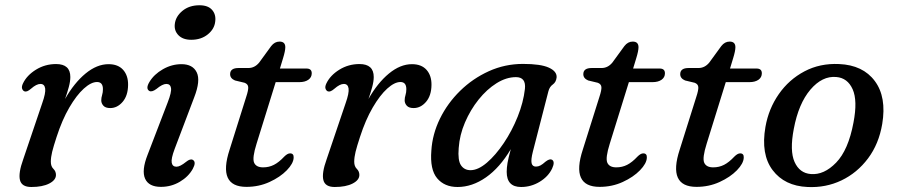

<svg xmlns="http://www.w3.org/2000/svg" viewBox="-20 -718 3494 748"><path d="M75.5 -362Q69 -364.5 66.2 -372.5Q63.5 -380.5 69.5 -393Q84.5 -424.5 120 -446.5Q155.5 -468.5 198.5 -468.5Q254 -468.5 254 -418Q254 -401 248 -378.8Q242 -356.5 233.5 -332.5Q269 -395 313.2 -431.5Q357.5 -468 403 -468Q440 -468 459.8 -445.8Q479.5 -423.5 479 -387Q478.5 -345.5 457.8 -321.2Q437 -297 409.5 -297Q391 -297 382.8 -306.2Q374.5 -315.5 374.5 -327Q374.5 -337.5 377.8 -347.8Q381 -358 381 -370.5Q381 -398.5 358 -398.5Q335 -398.5 306.5 -372.8Q278 -347 250 -299Q222 -251 200.5 -184.5Q188.5 -148 183.2 -126.5Q178 -105 178 -88Q178 -70 188 -60.2Q198 -50.5 198 -36.5Q198 -16.5 171.8 -3Q145.5 10.5 102 10.5Q64.5 10.5 57.8 -16.5Q51 -43.5 70.5 -97.5L144.5 -316Q158.5 -355.5 156 -373.2Q153.5 -391 137.5 -391Q122 -391 101 -372.5Q85 -358.5 75.5 -362Z M725 -563Q692.5 -563 675.2 -580.8Q658 -598.5 661 -624Q664 -653.5 690.5 -675.5Q717 -697.5 757 -697.5Q790.5 -697.5 806.2 -679.5Q822 -661.5 818.5 -634.5Q815.5 -605 789.5 -584Q763.5 -563 725 -563ZM660.5 -138Q646 -99.5 649 -84Q652 -68.5 667.5 -68.5Q681.5 -68.5 705 -87.5Q721.5 -101 731.5 -95Q745.5 -86.5 731 -60Q714 -29.5 680.5 -9.8Q647 10 607 10Q559.5 10 545.2 -22Q531 -54 555 -115L633.5 -319.5Q649 -359.5 646.2 -375.2Q643.5 -391 628 -391Q613 -391 589.5 -371.5Q572 -358.5 562 -363.5Q546.5 -372.5 562 -398.5Q580 -428.5 614.5 -448.2Q649 -468 687 -468Q731 -468 746.5 -436Q762 -404 736.5 -338.5Z M933 -395.5 895.5 -404.5Q876.5 -412.5 876.5 -429Q876.5 -453 909 -453H947.5Q972 -453 989.5 -474L1036.5 -538.5Q1050 -556 1069 -556Q1091.5 -556 1091.5 -534Q1091.5 -519.5 1082.5 -490.5L1070.5 -451H1174Q1194.5 -451 1194.5 -432.5Q1194.5 -416.5 1181.2 -407.2Q1168 -398 1146 -398H1054L979.5 -158Q962 -102.5 970 -84.2Q978 -66 1005 -66Q1028 -66 1047.2 -75.8Q1066.5 -85.5 1087.5 -108Q1100 -120.5 1110 -120.5Q1125 -120.5 1124 -103.5Q1123 -81 1097.2 -54.5Q1071.5 -28 1030 -9Q988.5 10 940 10Q827 10 874.5 -135L939 -340Q948 -367 947 -378.8Q946 -390.5 933 -395.5Z M1257.5 -362Q1251 -364.5 1248.2 -372.5Q1245.5 -380.5 1251.5 -393Q1266.5 -424.5 1302 -446.5Q1337.5 -468.5 1380.5 -468.5Q1436 -468.5 1436 -418Q1436 -401 1430 -378.8Q1424 -356.5 1415.5 -332.5Q1451 -395 1495.2 -431.5Q1539.5 -468 1585 -468Q1622 -468 1641.8 -445.8Q1661.5 -423.5 1661 -387Q1660.5 -345.5 1639.8 -321.2Q1619 -297 1591.5 -297Q1573 -297 1564.8 -306.2Q1556.5 -315.5 1556.5 -327Q1556.5 -337.5 1559.8 -347.8Q1563 -358 1563 -370.5Q1563 -398.5 1540 -398.5Q1517 -398.5 1488.5 -372.8Q1460 -347 1432 -299Q1404 -251 1382.5 -184.5Q1370.5 -148 1365.2 -126.5Q1360 -105 1360 -88Q1360 -70 1370 -60.2Q1380 -50.5 1380 -36.5Q1380 -16.5 1353.8 -3Q1327.5 10.5 1284 10.5Q1246.5 10.5 1239.8 -16.5Q1233 -43.5 1252.5 -97.5L1326.5 -316Q1340.5 -355.5 1338 -373.2Q1335.5 -391 1319.5 -391Q1304 -391 1283 -372.5Q1267 -358.5 1257.5 -362Z M2056 -127.5Q2048 -96 2051 -82.5Q2054 -69 2068 -69Q2077 -69 2085.5 -73.5Q2094 -78 2105 -88Q2121 -100.5 2130 -96Q2143.5 -88.5 2131 -61.5Q2116 -30 2082.5 -9.8Q2049 10.5 2010 10.5Q1954 10.5 1954 -48.5Q1954 -64 1957.2 -83.2Q1960.5 -102.5 1970 -137Q1927 -64.5 1873.2 -27Q1819.5 10.5 1762.5 10.5Q1711.5 10.5 1683 -23.5Q1654.5 -57.5 1660.5 -131.5Q1664.5 -195.5 1694 -255.8Q1723.5 -316 1772.5 -364Q1821.5 -412 1884.2 -440.5Q1947 -469 2017.5 -469Q2086.5 -469 2118.2 -454.5Q2150 -440 2148.5 -416.5Q2146.5 -398 2133.8 -389Q2121 -380 2116.5 -362.5ZM1767 -141Q1763 -93 1776 -74Q1789 -55 1813 -55Q1842.5 -55 1876.8 -84.2Q1911 -113.5 1942.8 -160.8Q1974.5 -208 1996.8 -263.5Q2019 -319 2025 -371.5Q2030 -417.5 1990 -417.5Q1952.5 -417.5 1914.5 -393.8Q1876.5 -370 1844.5 -330Q1812.5 -290 1791.5 -241Q1770.5 -192 1767 -141Z M2309 -395.5 2271.5 -404.5Q2252.5 -412.5 2252.5 -429Q2252.5 -453 2285 -453H2323.5Q2348 -453 2365.5 -474L2412.5 -538.5Q2426 -556 2445 -556Q2467.5 -556 2467.5 -534Q2467.5 -519.5 2458.5 -490.5L2446.5 -451H2550Q2570.5 -451 2570.5 -432.5Q2570.5 -416.5 2557.2 -407.2Q2544 -398 2522 -398H2430L2355.5 -158Q2338 -102.5 2346 -84.2Q2354 -66 2381 -66Q2404 -66 2423.2 -75.8Q2442.5 -85.5 2463.5 -108Q2476 -120.5 2486 -120.5Q2501 -120.5 2500 -103.5Q2499 -81 2473.2 -54.5Q2447.5 -28 2406 -9Q2364.5 10 2316 10Q2203 10 2250.5 -135L2315 -340Q2324 -367 2323 -378.8Q2322 -390.5 2309 -395.5Z M2686.5 -395.5 2649 -404.5Q2630 -412.5 2630 -429Q2630 -453 2662.5 -453H2701Q2725.5 -453 2743 -474L2790 -538.5Q2803.5 -556 2822.5 -556Q2845 -556 2845 -534Q2845 -519.5 2836 -490.5L2824 -451H2927.5Q2948 -451 2948 -432.5Q2948 -416.5 2934.8 -407.2Q2921.5 -398 2899.5 -398H2807.5L2733 -158Q2715.5 -102.5 2723.5 -84.2Q2731.5 -66 2758.5 -66Q2781.5 -66 2800.8 -75.8Q2820 -85.5 2841 -108Q2853.5 -120.5 2863.5 -120.5Q2878.5 -120.5 2877.5 -103.5Q2876.5 -81 2850.8 -54.5Q2825 -28 2783.5 -9Q2742 10 2693.5 10Q2580.5 10 2628 -135L2692.5 -340Q2701.5 -367 2700.5 -378.8Q2699.5 -390.5 2686.5 -395.5Z M3249 -468.5Q3342 -464.5 3388.2 -402.2Q3434.5 -340 3417 -235Q3404 -157.5 3361.8 -101Q3319.5 -44.5 3258.2 -15.2Q3197 14 3126 10.5Q3036.5 6.5 2990 -55.2Q2943.5 -117 2962 -223.5Q2974.5 -294.5 3014 -351.2Q3053.5 -408 3114 -440Q3174.5 -472 3249 -468.5ZM3138.5 -40Q3190 -35.5 3237.5 -84.5Q3285 -133.5 3305 -240.5Q3321.5 -326 3301.8 -370.2Q3282 -414.5 3238 -418Q3183.5 -423 3137.2 -368.8Q3091 -314.5 3072.5 -216Q3056 -130.5 3075.5 -87Q3095 -43.5 3138.5 -40Z"/></svg>

Font: Fraunces 9pt Soft
Style: Italic
Weight: 400
Italic angle: -16°
Version: Version 1.000;[0bf87f6ff]